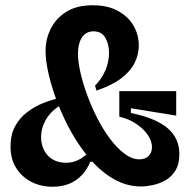

<svg xmlns="http://www.w3.org/2000/svg" viewBox="-20 -695 730 729"><path d="M516 13Q462 13 414 -14Q366 -41 325.5 -87Q285 -133 253.5 -188.5Q222 -244 199.5 -302Q177 -360 165 -412Q153 -464 153 -501Q153 -546 172.5 -585.5Q192 -625 231.5 -650Q271 -675 332 -675Q389 -675 428 -653.5Q467 -632 487 -597.5Q507 -563 507 -522Q507 -488 491 -456Q475 -424 440 -397.5Q405 -371 346 -351L341 -370Q368 -398 381 -430Q394 -462 394 -494Q394 -527 380 -551.5Q366 -576 335 -576Q315 -576 302 -565Q289 -554 282.5 -535Q276 -516 276 -491Q276 -462 285 -421.5Q294 -381 310.5 -335.5Q327 -290 349 -247Q371 -204 397.5 -168.5Q424 -133 452.5 -111.5Q481 -90 509 -90Q532 -90 544.5 -103Q557 -116 557 -136Q557 -159 541.5 -182Q526 -205 498.5 -224Q471 -243 433 -252V-349H649V-256L477 -284V-266Q570 -247 615.5 -209Q661 -171 661 -110Q661 -72 646 -47.5Q631 -23 607.5 -10Q584 3 559 8Q534 13 516 13ZM180 14Q135 14 99 -4.5Q63 -23 41.5 -57Q20 -91 20 -139Q20 -184 37.5 -216Q55 -248 83.5 -269.5Q112 -291 145 -304Q178 -317 210 -324L214 -298Q176 -276 156 -243.5Q136 -211 136 -174Q136 -148 147 -125.5Q158 -103 179.5 -90Q201 -77 231 -77Q256 -77 278 -88Q300 -99 320 -120L343 -81H323Q311 -52 291 -30.5Q271 -9 243.5 2.5Q216 14 180 14Z"/></svg>

Font: Bricolage Grotesque SemiCondensed SemiBold
Style: Regular
Weight: 600
Width: 4
Designer: Mathieu Triay
Foundry: Atelier Triay
Version: Version 1.001;gftools[0.9.33.dev8+g029e19f]